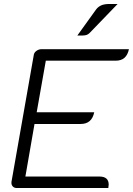

<svg xmlns="http://www.w3.org/2000/svg" viewBox="-20 -948 670 968"><path d="M150 -669Q151 -682 163 -691Q175 -700 189 -700H630Q624 -671 607.5 -656.5Q591 -642 563 -642H211L165 -382H455Q443 -323 387 -323H154L108 -58H481Q528 -58 528 -17Q528 -12 526 0H65Q51 0 43.5 -9Q36 -18 38 -32ZM465 -901Q475 -914 490.5 -921Q506 -928 534 -928H573L435 -785Q425 -774 413.5 -771Q402 -768 370 -769Z"/></svg>

Font: K2D ExtraLight
Style: Italic
Weight: 275
Italic angle: -10°
Designer: Katatrad Aksorn Co.,Ltd.
Foundry: Cadson Demak Co.,Ltd.
Version: Version 1.000; ttfautohint (v1.6)